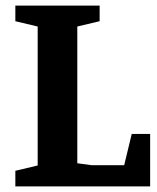

<svg xmlns="http://www.w3.org/2000/svg" viewBox="-20 -668 563 688"><path d="M35 0V-56L115 -75V-573L35 -592V-648H337V-592L257 -573V-83L308 -76H425L452 -188H518V0Z"/></svg>

Font: Faustina Light
Style: Bold
Weight: 700
Version: Version 1.200